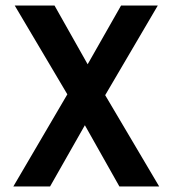

<svg xmlns="http://www.w3.org/2000/svg" viewBox="-20 -670 620 690"><path d="M28 0 222 -331 33 -650H176L295 -439L415 -650H547L358 -328L552 0H409L285 -220L160 0Z"/></svg>

Font: Sometype Mono
Style: Bold
Weight: 700
Monospace: yes
Designer: Ryoichi Tsunekawa
Foundry: Dharma Type
Version: Version 1.000; ttfautohint (v1.8.3)